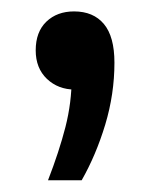

<svg xmlns="http://www.w3.org/2000/svg" viewBox="-20 -146 256 328"><path d="M62 162Q81 113 91.8 71Q102.5 29 102.5 -14L121 7H108Q79.5 7 60.2 -11.2Q41 -29.5 41 -60Q41 -91.5 59.2 -109Q77.5 -126.5 106.5 -126.5Q139.5 -126.5 157.5 -105Q175.5 -83.5 175.5 -39Q175.5 14.5 159.8 66.8Q144 119 119.5 162Z"/></svg>

Font: Encode Sans SC Condensed Medium
Style: Regular
Weight: 500
Width: 3
Designer: Multiple Designers
Foundry: Impallari Type
Version: Version 3.002